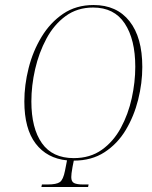

<svg xmlns="http://www.w3.org/2000/svg" viewBox="-20 -745 604 765"><path d="M145 0 147 -10H170Q205 -10 218.5 -19.5Q232 -29 239 -65L247 -106Q167 -114 122 -173Q77 -232 77 -341Q77 -406 94 -473.5Q111 -541 145.5 -598Q180 -655 231.5 -690Q283 -725 353 -725Q445 -725 496 -660.5Q547 -596 547 -478Q547 -414 530.5 -348Q514 -282 481 -227Q448 -172 396.5 -138.5Q345 -105 274 -105L269 -80Q266 -64 265 -54.5Q264 -45 264 -39Q264 -21 275.5 -15.5Q287 -10 310 -10H333L331 0ZM274 -115Q339 -115 385.5 -148Q432 -181 461.5 -235.5Q491 -290 505 -354Q519 -418 519 -479Q519 -588 477 -651.5Q435 -715 351 -715Q288 -715 241.5 -681Q195 -647 165 -591Q135 -535 120 -469.5Q105 -404 105 -341Q105 -234 147 -174.5Q189 -115 274 -115Z"/></svg>

Font: Noto Serif Display ExtraCondensed Thin
Style: Italic
Weight: 100
Width: 2
Italic angle: -12°
Designer: Monotype Design Team
Foundry: Monotype Imaging Inc.
Version: Version 2.009